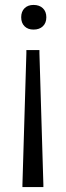

<svg xmlns="http://www.w3.org/2000/svg" viewBox="-20 -559 267 779"><path d="M116 -539Q140 -539 154 -525.5Q168 -512 168 -489Q168 -466 154 -452.5Q140 -439 116 -439Q93 -439 79.5 -452.5Q66 -466 66 -489Q66 -512 79.5 -525.5Q93 -539 116 -539ZM87 -356H140V-343L156 190V200H71V190L87 -343Z"/></svg>

Font: Encode Sans Narrow
Style: Regular
Weight: 400
Designer: Pablo Impallari, Andres Torresi
Foundry: Pablo Impallari, Andres Torresi
Version: Version 1.000; ttfautohint (v1.00) -l 8 -r 50 -G 200 -x 14 -